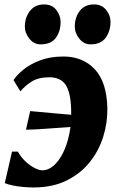

<svg xmlns="http://www.w3.org/2000/svg" viewBox="-20 -816 527 846"><path d="M259.5 -567Q345.5 -567 398.2 -510.2Q451 -453.5 453 -338Q454 -276 435 -214.2Q416 -152.5 375.8 -102Q335.5 -51.5 273.8 -20.8Q212 10 128 10Q108 10 84.5 8Q61 6 39.2 1.8Q17.5 -2.5 1 -9L33 -148H58.5Q73 -122.5 93 -104Q113 -85.5 133 -75.5Q153 -65.5 167.5 -65.5Q191.5 -65.5 214.8 -84.8Q238 -104 256.5 -140Q275 -176 285.2 -225Q295.5 -274 293.5 -333Q291.5 -410 268.8 -442.8Q246 -475.5 198 -475.5Q150 -475.5 120.5 -457.2Q91 -439 70 -413.5L39.5 -463Q53 -484.5 82.5 -508.8Q112 -533 156.5 -550Q201 -567 259.5 -567ZM94.5 -244.5 113 -326.5Q165.5 -321.5 215 -317.2Q264.5 -313 318.5 -308L303.5 -257.5Q235 -253 185.8 -249Q136.5 -245 94.5 -244.5ZM158.5 -620.5Q129.5 -620.5 109.2 -645.8Q89 -671 89.5 -701.5Q90.5 -741 112.8 -768.8Q135 -796.5 174.5 -796.5Q209.5 -796.5 228.2 -772Q247 -747.5 247 -718.5Q247 -678.5 226.2 -649.5Q205.5 -620.5 158.5 -620.5ZM378.5 -620.5Q349.5 -620.5 329.2 -645.8Q309 -671 309.5 -701.5Q310.5 -741 332.2 -768.8Q354 -796.5 394.5 -796.5Q428.5 -796.5 448 -772Q467.5 -747.5 467 -718.5Q466.5 -678.5 445.5 -649.5Q424.5 -620.5 378.5 -620.5Z"/></svg>

Font: Merriweather 20pt Black
Style: Italic
Weight: 900
Italic angle: -7.8°
Version: Version 2.101